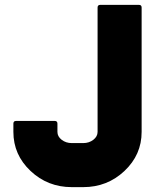

<svg xmlns="http://www.w3.org/2000/svg" viewBox="-20 -769 688 789"><path d="M322 0H275Q176 0 105.5 -66.5Q35 -133 35 -227V-261Q35 -272 46 -272H205Q216 -272 216 -261V-227Q216 -208 233.5 -194.5Q251 -181 275 -181H322Q346 -181 363.5 -194.5Q381 -208 381 -227V-738Q381 -749 392 -749H551Q562 -749 562 -738V-227Q562 -133 491.5 -66.5Q421 0 322 0Z"/></svg>

Font: Punc
Style: Bold
Weight: 400
Designer: The Kinetic
Foundry: The Kinetic
Version: Version 1.000;PS 001.001;hotconv 1.0.56